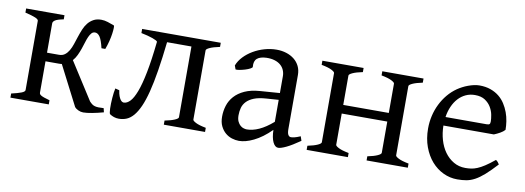

<svg xmlns="http://www.w3.org/2000/svg" viewBox="-46 -709 2632 963"><g transform="rotate(10 1270.0 -227.5)"><path d="M222.2 -454.1V-433.1Q189.9 -426.8 179.2 -419.4Q168.5 -412.1 168.5 -403.3V-253.9H229.5Q247.1 -253.9 259 -262.9Q271 -272 279.5 -286.6Q288.1 -301.3 294.4 -320.3Q300.8 -339.4 307.1 -358.9Q313.5 -378.4 321.3 -397.5Q329.1 -416.5 340.8 -431.2Q352.5 -445.8 368.9 -454.8Q385.3 -463.9 408.7 -463.9Q424.8 -463.9 441.9 -458.3Q459 -452.6 474.6 -446.8Q477.1 -445.8 476.8 -434.1Q476.6 -422.4 474.1 -404.5Q471.7 -386.7 466.3 -365.2Q460.9 -343.8 453.1 -323.2H433.6Q424.3 -363.3 413.6 -379.4Q402.8 -395.5 388.7 -395.5Q377.9 -395.5 370.8 -387.7Q363.8 -379.9 357.9 -366.9Q352.1 -354 347.2 -337.4Q342.3 -320.8 336.2 -303.5Q330.1 -286.1 322.3 -269.5Q314.5 -252.9 302.7 -239.7L423.8 -50.3Q431.2 -42.5 437.5 -37.8Q443.8 -33.2 451.9 -31Q460 -28.8 470.5 -28.6Q481 -28.3 496.6 -29.3L501.5 -8.8Q471.2 -0.5 444.1 4.6Q417 9.8 398.9 9.8Q386.2 9.8 373.5 3.9Q360.8 -2 354.5 -10.3L251.5 -210.9Q247.6 -210.4 243.7 -210.2Q239.7 -210 235.8 -210H168.5V-50.8Q168.5 -46.9 170.2 -43.7Q171.9 -40.5 177.2 -37.1Q182.6 -33.7 193.4 -29.8Q204.1 -25.9 222.2 -21V0H26.9V-21Q59.1 -28.3 77.1 -35.2Q95.2 -42 95.2 -50.8V-403.3Q95.2 -410.6 79.3 -417.5Q63.5 -424.3 26.9 -433.1V-454.1Z M808.1 0V-21Q840.3 -27.3 858.4 -35.2Q876.5 -43 876.5 -49.8V-410.2H752.4Q743.2 -326.7 732.9 -263.2Q722.7 -199.7 710.7 -152.8Q698.7 -106 684.8 -75Q670.9 -43.9 654.8 -24.9Q638.7 -5.9 620.1 2Q601.6 9.8 579.6 9.8Q567.4 9.8 555.4 5.9Q543.5 2 533.7 -4.9Q531.7 -6.3 530.5 -14.2Q529.3 -22 528.8 -33.4Q528.3 -44.9 528.8 -58.8Q529.3 -72.8 530.3 -86.9Q531.2 -101.1 533 -114.3Q534.7 -127.4 537.1 -136.7L558.1 -131.3Q560.5 -113.8 564.7 -102.8Q568.8 -91.8 573.5 -85.2Q578.1 -78.6 582.8 -76.4Q587.4 -74.2 591.3 -74.2Q607.4 -74.7 622.8 -90.6Q638.2 -106.4 652.6 -144Q667 -181.6 679.4 -244.6Q691.9 -307.6 702.1 -403.3Q701.7 -406.2 694.8 -409.9Q688 -413.6 676.5 -417.7Q665 -421.9 649.9 -425.8Q634.8 -429.7 617.7 -433.1V-454.1H1018.1V-433.1Q984.9 -426.3 967.3 -418.2Q949.7 -410.2 949.7 -403.3V-50.8Q949.7 -44.9 966.1 -36.4Q982.4 -27.8 1018.1 -21V0Z M1221.7 -48.8Q1251 -48.8 1283.9 -63.7Q1316.9 -78.6 1354 -110.8V-222.7L1291 -218.3Q1253.4 -215.8 1229.7 -206.3Q1206.1 -196.8 1192.4 -182.4Q1178.7 -168 1173.8 -149.9Q1168.9 -131.8 1168.9 -111.8Q1168.9 -92.3 1174.8 -80.1Q1180.7 -67.9 1189 -60.8Q1197.3 -53.7 1206.3 -51.3Q1215.3 -48.8 1221.7 -48.8ZM1502 -40Q1460.4 -11.2 1433.3 1.7Q1406.2 14.6 1392.6 14.6Q1376.5 14.6 1365.7 -7.8Q1355 -30.3 1354 -69.8Q1332 -47.9 1310.1 -31.7Q1288.1 -15.6 1267.1 -5.4Q1246.1 4.9 1227.3 9.8Q1208.5 14.6 1192.9 14.6Q1175.3 14.6 1156.7 8.8Q1138.2 2.9 1123.3 -9.8Q1108.4 -22.5 1098.6 -42.5Q1088.9 -62.5 1088.9 -90.8Q1088.9 -119.6 1097.4 -147Q1106 -174.3 1125.5 -196Q1145 -217.8 1176.5 -232.2Q1208 -246.6 1253.9 -250L1354 -257.3V-342.8Q1354 -359.4 1347.9 -373.8Q1341.8 -388.2 1329.6 -398.7Q1317.4 -409.2 1299.3 -414.8Q1281.2 -420.4 1257.3 -419.9Q1225.6 -418.9 1210 -405.8Q1194.3 -392.6 1197.3 -363.3Q1197.8 -358.9 1187.3 -353.3Q1176.8 -347.7 1162.4 -343.3Q1147.9 -338.9 1134 -336.4Q1120.1 -334 1114.3 -335.4L1107.4 -354.5Q1116.7 -378.9 1136.5 -399.7Q1156.2 -420.4 1182.4 -435.8Q1208.5 -451.2 1239.3 -460Q1270 -468.8 1300.8 -468.8Q1327.6 -468.8 1350.6 -461.4Q1373.5 -454.1 1390.6 -440.4Q1407.7 -426.8 1417.5 -407Q1427.2 -387.2 1427.2 -362.3V-86.9Q1427.2 -66.4 1432.6 -57.6Q1438 -48.8 1446.8 -48.8Q1453.6 -48.8 1464.4 -51.3Q1475.1 -53.7 1494.6 -62Z M1840.8 0V-21Q1874 -27.8 1891.6 -35.9Q1909.2 -43.9 1909.2 -50.8V-210H1677.2V-50.8Q1677.2 -44.9 1693.6 -36.4Q1710 -27.8 1745.6 -21V0H1535.6V-21Q1568.8 -27.8 1586.4 -35.9Q1604 -43.9 1604 -50.8V-403.3Q1604 -409.2 1587.6 -417.7Q1571.3 -426.3 1535.6 -433.1V-454.1H1745.6V-433.1Q1712.4 -426.3 1694.8 -418.2Q1677.2 -410.2 1677.2 -403.3V-253.9H1909.2V-403.3Q1909.2 -409.2 1892.8 -417.7Q1876.5 -426.3 1840.8 -433.1V-454.1H2050.8V-433.1Q2017.6 -426.3 2000 -418.2Q1982.4 -410.2 1982.4 -403.3V-50.8Q1982.4 -44.9 1998.8 -36.4Q2015.1 -27.8 2050.8 -21V0Z M2319.8 -417.5Q2294.4 -417.5 2273.2 -407.7Q2252 -397.9 2235.6 -380.1Q2219.2 -362.3 2208.3 -337.6Q2197.3 -313 2192.9 -283.2H2401.9Q2413.1 -283.2 2416.7 -286.9Q2420.4 -290.5 2420.4 -300.8Q2420.4 -314 2416.7 -333.7Q2413.1 -353.5 2402.1 -372.3Q2391.1 -391.1 2371.3 -404.3Q2351.6 -417.5 2319.8 -417.5ZM2500.5 -272Q2491.7 -262.2 2477.1 -253.9Q2462.4 -245.6 2446.8 -239.3H2189.9Q2190.4 -201.2 2200.4 -166.7Q2210.4 -132.3 2229.2 -106.2Q2248 -80.1 2274.7 -64.5Q2301.3 -48.8 2334.5 -48.8Q2349.6 -48.8 2364 -50.8Q2378.4 -52.7 2395 -59.6Q2411.6 -66.4 2431.9 -79.6Q2452.1 -92.8 2479.5 -115.2Q2485.8 -111.8 2490.5 -105.5Q2495.1 -99.1 2497.6 -95.2Q2464.8 -59.6 2440.2 -37.8Q2415.5 -16.1 2393.8 -4.4Q2372.1 7.3 2350.8 11Q2329.6 14.6 2304.7 14.6Q2267.1 14.6 2233.2 -1.5Q2199.2 -17.6 2173.3 -47.1Q2147.5 -76.7 2132.1 -118.4Q2116.7 -160.2 2116.7 -211.9Q2116.7 -244.6 2124 -276.4Q2131.3 -308.1 2145.3 -336.4Q2159.2 -364.7 2179.2 -388.7Q2199.2 -412.6 2224.6 -430.2Q2235.4 -437.5 2248.8 -444.6Q2262.2 -451.7 2276.9 -457Q2291.5 -462.4 2305.9 -465.6Q2320.3 -468.8 2333.5 -468.8Q2365.2 -468.8 2390.1 -460Q2415 -451.2 2433.6 -436.3Q2452.1 -421.4 2464.8 -401.6Q2477.5 -381.8 2485.6 -359.9Q2493.7 -337.9 2497.1 -315.2Q2500.5 -292.5 2500.5 -272Z"/></g></svg>

Font: Gentium Plus Cyr
Style: Regular
Weight: 400
Designer: J. Victor Gaultney, Annie Olsen, Iska Routamaa, Becca Hirsbrunner
Foundry: SIL International
Version: Version 5.000